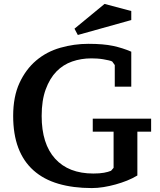

<svg xmlns="http://www.w3.org/2000/svg" viewBox="-20 -940 814 977"><path d="M679 -47Q654 -32 626.5 -21Q599 -10 568.5 -1.5Q538 7 507 12Q476 17 447 17Q352 17 277 -5Q202 -27 150.5 -73Q99 -119 73 -188Q47 -257 47 -350Q47 -448 79 -517.5Q111 -587 164 -632Q217 -677 287 -697Q357 -717 430 -717Q506 -717 555 -706.5Q604 -696 648 -677V-499H564V-609L551 -627Q546 -630 533 -633Q520 -636 505 -638.5Q490 -641 474.5 -642Q459 -643 445 -643Q393 -643 347 -627Q301 -611 267 -576Q233 -541 212.5 -485Q192 -429 192 -350Q192 -208 260.5 -132.5Q329 -57 455 -57Q487 -57 509 -61Q531 -65 545 -71L558 -86V-270H452V-336H749V-270H679ZM512 -920 648 -884V-838L376 -762L359 -794Z"/></svg>

Font: PT Serif Caption
Style: Semibold
Weight: 600
Designer: A.Korolkova, O.Umpeleva, V.Yefimov
Foundry: ParaType Ltd
Version: Version 1.00;May 2, 2020;FontCreator 12.0.0.2544 64-bit